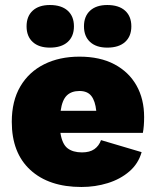

<svg xmlns="http://www.w3.org/2000/svg" viewBox="-20 -736 619 766"><path d="M305 10Q175 10 101 -58Q27 -126 27 -250Q27 -333 61 -391Q95 -449 156 -479.5Q217 -510 297 -510Q379 -510 436.5 -479.5Q494 -449 524.5 -395Q555 -341 555 -269Q555 -232 550 -206H221Q228 -161 249.5 -144.5Q271 -128 307 -128Q338 -128 356.5 -141Q375 -154 383 -177L545 -129Q532 -83 496 -52Q460 -21 410 -5.5Q360 10 305 10ZM297 -373Q265 -373 246.5 -355Q228 -337 222 -294H364Q360 -333 344.5 -353Q329 -373 297 -373ZM179 -716Q225 -716 250 -693.5Q275 -671 275 -631Q275 -591 250 -568.5Q225 -546 179 -546Q135 -546 110.5 -568.5Q86 -591 86 -631Q86 -671 110.5 -693.5Q135 -716 179 -716ZM408 -716Q454 -716 479 -693.5Q504 -671 504 -631Q504 -591 479 -568.5Q454 -546 408 -546Q364 -546 339.5 -568.5Q315 -591 315 -631Q315 -671 339.5 -693.5Q364 -716 408 -716Z"/></svg>

Font: Work Sans ExtraBold
Style: Regular
Weight: 800
Designer: Wei Huang
Foundry: Wei Huang
Version: Version 2.012; ttfautohint (v1.8.3)